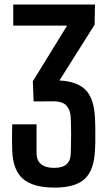

<svg xmlns="http://www.w3.org/2000/svg" viewBox="-20 -820 478 848"><path d="M222 8.5Q126.5 8.5 81.8 -29.8Q37 -68 34 -155.5Q33.5 -176 33.2 -193Q33 -210 33.2 -228.2Q33.5 -246.5 34 -271H141.5V-142.5Q141.5 -112 161.2 -95.2Q181 -78.5 219 -78.5Q256 -78.5 274 -94.5Q292 -110.5 292.5 -142Q294 -187.5 294 -225.8Q294 -264 292.5 -301Q291 -334 273.2 -353.8Q255.5 -373.5 209 -372.5L128.5 -372L125 -461L276.5 -707H38.5V-800H399.5L398 -711L242.5 -464.5Q321.5 -460.5 358.5 -422.5Q395.5 -384.5 399.5 -299Q400.5 -280 400.8 -260.2Q401 -240.5 401 -221.5Q401 -202.5 400.8 -185.8Q400.5 -169 399.5 -156Q395.5 -68 354.2 -29.8Q313 8.5 222 8.5Z"/></svg>

Font: Big Shoulders Medium
Style: Regular
Weight: 500
Designer: Patric King
Foundry: XO Type Co
Version: Version 2.002